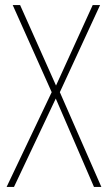

<svg xmlns="http://www.w3.org/2000/svg" viewBox="-20 -734 424 754"><path d="M378 0H349L199 -347L35 0H6L183 -372L30 -714H59L200 -398L344 -714H373L215 -372Z"/></svg>

Font: Noto Sans Telugu Condensed Thin
Style: Regular
Weight: 100
Width: 3
Designer: Jelle Bosma - Monotype Design Team
Foundry: Monotype Imaging Inc.
Version: Version 2.005; ttfautohint (v1.8.4.7-5d5b)